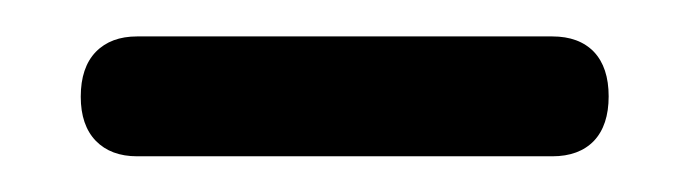

<svg xmlns="http://www.w3.org/2000/svg" viewBox="-20 -648 384 107"><path d="M25 -594.1Q25 -610.4 33.4 -619.1Q41.8 -627.7 56.4 -627.7H287.8Q302.7 -627.7 311 -619.1Q319.2 -610.4 319.2 -594.3Q319.2 -578.2 311 -569.5Q302.7 -560.9 287.8 -560.9H56.4Q41.8 -560.9 33.4 -569.5Q25 -578.2 25 -594.1Z"/></svg>

Font: Fraunces SuperSoft 9pt
Style: Regular
Weight: 900
Version: Version 1.000;[b76b70a41]